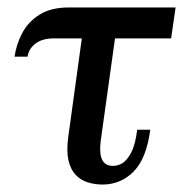

<svg xmlns="http://www.w3.org/2000/svg" viewBox="-20 -485 491 515"><path d="M439 -382H125Q93 -382 75 -368Q57 -354 54 -333H19Q24 -367 40 -397Q56 -427 86.5 -446Q117 -465 165 -465H451ZM290 -393 250 -106Q246 -73 254 -56.5Q262 -40 283 -40Q296 -40 308.5 -47.5Q321 -55 332 -76Q343 -97 348 -137H383Q373 -60 338.5 -25Q304 10 255 10Q234 10 215 4Q196 -2 182.5 -16.5Q169 -31 163.5 -55.5Q158 -80 163 -117L201 -393Z"/></svg>

Font: Brygada 1918 Medium
Style: Italic
Weight: 500
Italic angle: -8°
Designer: Mateusz Machalski | Borys Kosmynka | Przemek Hoffer
Foundry: NIEPODLEGLA 2018
Version: Version 3.006